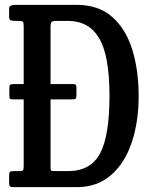

<svg xmlns="http://www.w3.org/2000/svg" viewBox="-20 -770 616 790"><path d="M17.5 -17V-47Q17.5 -59 20.5 -62.5Q23.5 -66 35.5 -66H61.5Q73 -66 75.2 -70.2Q77.5 -74.5 77.5 -86.5V-361H35.5Q23.5 -361 21 -363.8Q18.5 -366.5 18.5 -376.5V-409.5Q18.5 -418.5 22 -421.2Q25.5 -424 36 -424H77.5V-661.5Q77.5 -674.5 74.8 -679.2Q72 -684 59 -684H45.5Q29.5 -684 23.5 -686.5Q17.5 -689 17.5 -702.5V-734Q17.5 -744 25 -747Q32.5 -750 45 -750H296Q385 -750 441.2 -700.8Q497.5 -651.5 524 -566.5Q550.5 -481.5 550.5 -375Q550.5 -268.5 522 -183.8Q493.5 -99 436.8 -49.5Q380 0 296 0H36Q24.5 0 21 -3Q17.5 -6 17.5 -17ZM204.5 -66H260Q353 -66 391.8 -138.8Q430.5 -211.5 430.5 -375Q430.5 -541.5 388 -612.8Q345.5 -684 260 -684H204.5Q198 -684 193 -680Q188 -676 188 -661V-424H278Q289 -424 291.8 -421.5Q294.5 -419 294.5 -409.5V-378Q294.5 -368.5 292 -364.8Q289.5 -361 277 -361H188V-84Q188 -71.5 189.8 -68.8Q191.5 -66 204.5 -66Z"/></svg>

Font: Besley* Condensed Medium
Style: Regular
Weight: 500
Width: 3
Designer: Owen Earl
Foundry: indestructible type*
Version: Version 3.000; ttfautohint (v1.8.3)